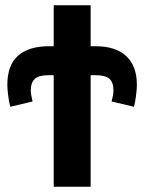

<svg xmlns="http://www.w3.org/2000/svg" viewBox="-20 -708 547 728"><path d="M499 -386.2Q499 -370.6 495.6 -344Q492.2 -317.4 487.8 -303.2L403.3 -323.2Q410.2 -350.6 410.2 -364.7Q410.2 -395.5 395 -409.2Q379.9 -422.9 341.8 -422.9H323.7V0H183.6V-422.9H165Q127.4 -422.9 112.1 -408.9Q96.7 -395 96.7 -364.7Q96.7 -350.6 103.5 -323.2L19 -303.2Q14.2 -319.3 11 -345.7Q7.8 -372.1 7.8 -386.2Q7.8 -461.4 48.8 -497.1Q89.8 -532.7 164.6 -532.7H183.6V-688H323.7V-532.7H342.3Q418.9 -532.7 459 -495.1Q499 -457.5 499 -386.2Z"/></svg>

Font: Arial
Style: Bold
Weight: 700
Designer: Steve Matteson
Foundry: Ascender Corporation
Version: Version 2.00.3